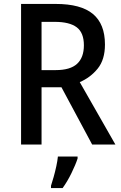

<svg xmlns="http://www.w3.org/2000/svg" viewBox="-20 -734 616 975"><path d="M263 -714Q391 -714 452 -663Q513 -612 513 -508Q513 -431 476 -385.5Q439 -340 385 -317L566 0H448L292 -291H191V0H87V-714ZM258 -623H191V-378H263Q337 -378 371.5 -410Q406 -442 406 -504Q406 -568 369.5 -595.5Q333 -623 258 -623ZM374 71Q364 102 343 145Q322 188 298 221H239V209Q245 191 252.5 164.5Q260 138 266 110Q272 82 274 61H374Z"/></svg>

Font: Noto Sans Gujarati UI SemiCondensed Medium
Style: Regular
Weight: 500
Width: 4
Designer: Jelle Bosma - Monotype Design Team, Universal Thirst
Foundry: Monotype Imaging Inc.
Version: Version 2.106; ttfautohint (v1.8.4.7-5d5b)